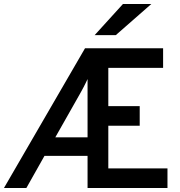

<svg xmlns="http://www.w3.org/2000/svg" viewBox="-32 -942 900 962"><path d="M406.7 0V-161.1H190.9L100.1 0H-12.2L394 -700.2H785.2V-602.1H510.7V-410.2H668V-312H510.7V-98.1H807.1V0ZM406.7 -253.9V-545.9Q402.8 -537.1 397.7 -526.9Q392.6 -516.6 387.2 -506.1Q381.8 -495.6 376.2 -485.6Q370.6 -475.6 365.7 -466.8L245.1 -253.9ZM548.3 -766.1H442.4L584 -921.9H726.1Z"/></svg>

Font: Overpass
Style: Regular
Weight: 400
Designer: Delve Withrington
Foundry: Delve Fonts
Version: Version 1.001